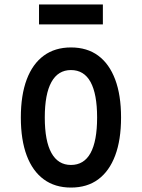

<svg xmlns="http://www.w3.org/2000/svg" viewBox="-20 -830 640 866"><path d="M300 16Q228 16 177.5 -21Q127 -58 100.5 -128.5Q74 -199 74 -300Q74 -401 100.5 -471.5Q127 -542 177.5 -579Q228 -616 300 -616Q373 -616 423 -579Q473 -542 499.5 -471.5Q526 -401 526 -300Q526 -199 499.5 -128.5Q473 -58 423 -21Q373 16 300 16ZM300 -86Q359 -86 388.5 -140Q418 -194 418 -300Q418 -406 388.5 -460Q359 -514 300 -514Q242 -514 212 -460Q182 -406 182 -300Q182 -194 212 -140Q242 -86 300 -86ZM156 -720V-810H444V-720Z"/></svg>

Font: Martian Mono Condensed
Style: Regular
Weight: 400
Width: 3
Designer: Roman Shamin
Foundry: Evil Martians
Version: Version 1.000